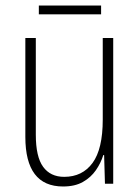

<svg xmlns="http://www.w3.org/2000/svg" viewBox="-20 -667 507 697"><path d="M391 -529V0H361L358 -104H355Q346 -75 328 -49Q310 -23 281 -6.5Q252 10 209 10Q72 10 72 -170V-529H110V-178Q110 -98 136.5 -61.5Q163 -25 213 -25Q279 -25 316 -75.5Q353 -126 353 -233V-529ZM347 -647V-615H121V-647Z"/></svg>

Font: Noto Sans Gujarati UI Condensed ExtraLight
Style: Regular
Weight: 200
Width: 3
Designer: Jelle Bosma - Monotype Design Team, Universal Thirst
Foundry: Monotype Imaging Inc.
Version: Version 2.106; ttfautohint (v1.8.4.7-5d5b)